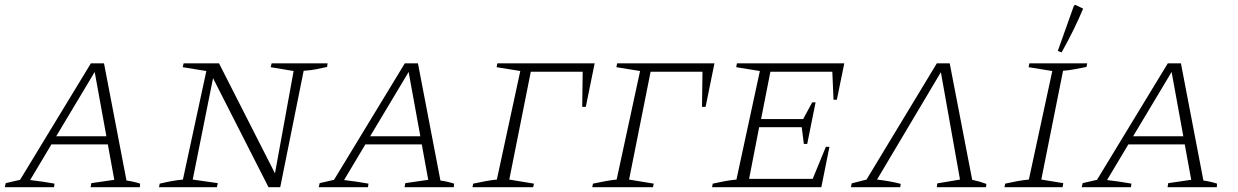

<svg xmlns="http://www.w3.org/2000/svg" viewBox="-46 -783 5179 803"><path d="M483 -28Q498 -26 513 -22.5Q528 -19 540 -15L539 0H333L336 -17L432 -31L405 -179H169L80 -30Q105 -27 130 -23.5Q155 -20 182 -15L180 0H-26L-22 -17L38 -31L334 -518H389ZM189 -213H399L350 -482Z M1090 -518H1324L1322 -503Q1298 -498 1277 -493.5Q1256 -489 1224 -487L1126 0H1077L845 -456L760 -32L865 -17L861 0H619L622 -15Q647 -21 671.5 -25.5Q696 -30 719 -32L817 -486L718 -502L722 -518H870L1104 -58L1182 -486L1086 -502Z M1796 -28Q1811 -26 1826 -22.5Q1841 -19 1853 -15L1852 0H1646L1649 -17L1745 -31L1718 -179H1482L1393 -30Q1418 -27 1443 -23.5Q1468 -20 1495 -15L1493 0H1287L1291 -17L1351 -31L1647 -518H1702ZM1502 -213H1712L1663 -482Z M2441 -518 2404 -336H2389L2391 -483H2174L2084 -32L2187 -15L2184 0H1930L1933 -15Q1962 -21 1986 -25.5Q2010 -30 2032 -32L2130 -486L2031 -502L2034 -518Z M2942 -518 2905 -336H2890L2892 -483H2675L2585 -32L2688 -15L2685 0H2431L2434 -15Q2463 -21 2487 -25.5Q2511 -30 2533 -32L2631 -486L2532 -502L2535 -518Z M2932 0 2935 -15Q2962 -21 2986.5 -25.5Q3011 -30 3034 -32L3132 -486L3033 -502L3036 -518H3485L3454 -366H3440L3435 -483H3176L3137 -285H3313L3351 -355H3365L3330 -181H3316L3307 -251H3129L3087 -35H3353L3408 -169H3423L3389 0Z M3926 -518 4020 -31Q4049 -25 4079 -14L4078 0H3872L3874 -16L3969 -32L3889 -481L3622 -32Q3676 -26 3721 -14L3719 0H3513L3516 -16L3578 -32L3872 -518Z M4155 0 4158 -15Q4185 -21 4209.5 -25.5Q4234 -30 4257 -32L4355 -486L4256 -502L4259 -518H4501L4498 -503Q4467 -497 4446 -493Q4425 -489 4400 -487L4309 -32L4401 -17L4398 0ZM4394 -564 4378 -570 4445 -758 4450 -763 4484 -747Q4467 -706 4444.5 -660Q4422 -614 4394 -564Z M4987 -28Q5002 -26 5017 -22.5Q5032 -19 5044 -15L5043 0H4837L4840 -17L4936 -31L4909 -179H4673L4584 -30Q4609 -27 4634 -23.5Q4659 -20 4686 -15L4684 0H4478L4482 -17L4542 -31L4838 -518H4893ZM4693 -213H4903L4854 -482Z"/></svg>

Font: Piazzolla SC ExtraLight
Style: Italic
Weight: 200
Italic angle: -11.3°
Designer: Juan Pablo del Peral
Foundry: Huerta Tipografica
Version: Version 1.330